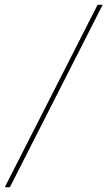

<svg xmlns="http://www.w3.org/2000/svg" viewBox="-56 -756 445 795"><path d="M-36 19H-15Q82 -171 177 -358.5Q272 -546 369 -736H348Q251 -546 156 -358.5Q61 -171 -36 19Z"/></svg>

Font: Josefin Slab ExtraLight
Style: Italic
Weight: 250
Italic angle: -12°
Designer: Santiago Orozco
Foundry: Typemade
Version: Version 2.100